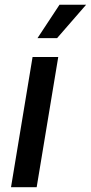

<svg xmlns="http://www.w3.org/2000/svg" viewBox="-20 -780 379 800"><path d="M25.9 0 115.7 -542.5H222.7L132.8 0ZM136.2 -621.1 228 -760.3H338.9L217.8 -621.1Z"/></svg>

Font: Inter 16pt Medium
Style: Italic
Weight: 500
Italic angle: -9.3988°
Version: Version 4.001;git-66647c0bb